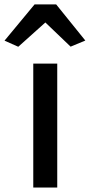

<svg xmlns="http://www.w3.org/2000/svg" viewBox="-55 -841 402 861"><path d="M26.9 -631.3 148.4 -740.2 261.7 -631.8 327.6 -659.2 196.8 -821.3H100.1L-34.7 -658.7ZM94.2 0H201.7V-555.7H94.2Z"/></svg>

Font: Merriweather Sans
Style: Regular
Weight: 400
Designer: Eben Sorkin ( eben@eyebytes.com )
Foundry: Eben Sorkin
Version: Version 1.003